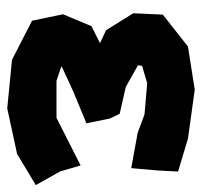

<svg xmlns="http://www.w3.org/2000/svg" viewBox="-34 -532 579 552"><g transform="rotate(90 256.0 -255.5)"><path d="M472.7 -477.5 377.9 -505.9 237.3 -525.4 113.3 -505.9 21.5 -433.6 17.6 -348.6 66.4 -270.5 103.5 -252.9 54.7 -228.5 20.5 -146.5 39.1 -57.6 151.4 0 291 13.7 421.9 -14.6 511.7 -68.4 472.7 -137.7 455.1 -197.3 318.4 -127.9H211.9L170.9 -141.6L171.9 -143.6L244.1 -176.8L334 -213.9L320.3 -281.2L306.6 -309.6L229.5 -327.1L167 -362.3L168.9 -374L218.8 -388.7L308.6 -380.9L361.3 -361.3L462.9 -342.8L469.7 -419.9Z"/></g></svg>

Font: MaokenAssortedSans-TC
Style: Regular
Weight: 500
Version: Version 0.83